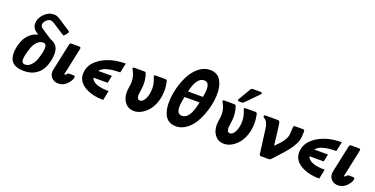

<svg xmlns="http://www.w3.org/2000/svg" viewBox="-25 -1464 4302 2205"><g transform="rotate(20 2126.5 -361.0)"><path d="M83 -144Q83 -200.2 104 -267.1Q125 -334 168.9 -377.9Q211.9 -422.9 276.9 -438Q274.9 -439.9 262.5 -447.5Q250 -455.1 244.4 -459.5Q238.8 -463.9 228.3 -473.9Q217.8 -483.9 212.4 -493.4Q207 -502.9 202.6 -517.6Q198.2 -532.2 198.2 -547.9Q198.2 -609.9 250 -663.8Q301.8 -717.8 367.2 -717.8Q376 -717.8 384 -716.8Q392.1 -715.8 398.4 -714.4Q404.8 -712.9 415.8 -707.5Q426.8 -702.1 434.8 -697.5Q442.9 -692.9 460.9 -681.4Q479 -669.9 492.4 -660.9Q505.9 -651.9 534.9 -632.8Q564 -613.8 586.9 -599.1Q596.7 -592.3 597.2 -585Q597.2 -577.1 580.1 -555.7Q563 -534.2 555.2 -529.8H549.8Q547.9 -530.8 546.9 -530.8Q545.9 -530.8 543.9 -532Q542 -533.2 540 -534.2Q538.1 -535.2 534.4 -537.1Q530.8 -539.1 524.9 -543Q519 -546.9 512 -551.5Q504.9 -556.2 493.4 -563.5Q481.9 -570.8 469 -579.3Q456.1 -587.9 436.5 -600.3Q417 -612.8 396 -627Q374 -641.1 356.9 -641.1Q326.2 -641.1 300.5 -613.5Q274.9 -585.9 276.9 -557.1Q279.8 -538.1 290 -528.8Q302.2 -517.6 424.8 -439Q425.8 -439 435.3 -434.6Q444.8 -430.2 448.5 -428.5Q452.1 -426.8 461.7 -421.4Q471.2 -416 475.6 -412.1Q480 -408.2 488.5 -401.1Q497.1 -394 501.5 -387Q505.9 -379.9 512 -369.4Q518.1 -358.9 521 -347.4Q523.9 -335.9 525.9 -321.5Q527.8 -307.1 527.8 -291Q527.8 -228 501 -151.6Q474.1 -75.2 413.1 -32.2Q353 10.7 259.8 11.2Q83 10.7 83 -144ZM208 -113.8Q208 -63 250 -63Q290 -63 321.5 -95.9Q353 -128.9 369.6 -175.5Q386.2 -222.2 394 -260.5Q401.9 -298.8 401.9 -320.8Q401.9 -371.6 360.8 -372.1Q320.8 -372.1 289.3 -338.6Q257.8 -305.2 241.5 -258.5Q225.1 -211.9 216.6 -173.3Q208 -134.8 208 -113.8Z M573.7 -90.8Q573.7 -106 579.6 -133.8L647.5 -451.2Q649.4 -459 650.9 -461.9Q652.3 -464.8 658 -468Q663.6 -471.2 672.4 -471.2H762.7Q784.7 -471.2 784.7 -456.1Q784.7 -453.1 782.7 -445.1Q780.8 -437 780.8 -434.1L712.4 -111.8H720.7Q728.5 -112.8 732.4 -116Q736.3 -119.1 738.5 -123Q740.7 -127 742.7 -129.9Q744.6 -132.8 751.7 -135.5Q758.8 -138.2 770.5 -138.2H813.5Q835.4 -138.2 835.4 -122.1Q835.4 -87.9 791 -38.3Q746.6 11.2 681.6 11.2Q636.7 11.2 605.2 -17.3Q573.7 -45.9 573.7 -90.8Z M913.1 -190.9Q913.1 -312 1034.2 -390.6Q1155.3 -469.2 1334.5 -469.2L1310.1 -353Q1232.9 -353 1179 -341.1Q1125 -329.1 1104 -315.4Q1083 -301.8 1064.5 -282.2H1233.4L1214.4 -190.9H1040Q1067.9 -106 1257.3 -105L1233.4 11.2Q1094.2 11.2 1003.7 -43.9Q913.1 -99.1 913.1 -190.9Z M1424.8 -443.8Q1427.7 -458 1445.8 -458H1565.9Q1573.7 -457 1578.4 -455.1Q1583 -453.1 1587.9 -441.7Q1592.8 -430.2 1599.1 -404.8Q1608.9 -363.8 1608.9 -316.9Q1608.9 -282.7 1601.8 -239.3Q1594.7 -195.8 1594.7 -182.1Q1594.7 -126 1631.8 -126Q1668 -126 1693.4 -179.4Q1718.8 -232.9 1718.8 -303.2Q1718.8 -342.3 1710.2 -373.5Q1701.7 -404.8 1693.8 -422.9Q1686 -440.9 1686 -445.8Q1686 -458 1709 -458H1823.7Q1841.8 -458 1846.7 -438Q1858.9 -382.8 1858.9 -333Q1858.9 -253.9 1835.9 -187.5Q1813 -121.1 1776.4 -78.6Q1739.7 -36.1 1695.8 -12.5Q1651.9 11.2 1606.9 11.2Q1540 11.2 1498.5 -38.3Q1457 -87.9 1457 -168Q1457 -189.9 1463.4 -229Q1469.7 -268.1 1469.7 -294.9Q1469.7 -335 1459.7 -367.4Q1449.7 -399.9 1437.7 -420.4Q1425.8 -440.9 1424.8 -443.8Z M1951.7 -220.2Q1951.7 -301.3 1973.6 -389.6Q1995.6 -478 2035.2 -555.4Q2074.7 -632.8 2137.2 -682.9Q2199.7 -732.9 2272.5 -732.9Q2318.4 -732.9 2352.1 -713.9Q2385.7 -694.8 2404.8 -661.4Q2423.8 -627.9 2432.4 -587.9Q2440.9 -547.9 2440.9 -500Q2440.9 -420.9 2418.7 -334Q2396.5 -247.1 2357.7 -168.9Q2318.8 -90.8 2255.9 -39.8Q2192.9 11.2 2119.6 11.2Q2077.6 11.2 2046.1 -4.4Q2014.6 -20 1997.1 -43.5Q1979.5 -66.9 1969 -99.4Q1958.5 -131.8 1955.1 -159.9Q1951.7 -188 1951.7 -220.2ZM2082.5 -211.9Q2082.5 -126 2143.6 -126Q2189.5 -126 2224.1 -173.1Q2258.8 -220.2 2283.7 -339.8H2099.6Q2082.5 -262.7 2082.5 -211.9ZM2115.7 -413.1H2298.8Q2310.1 -472.2 2309.6 -509.8Q2309.6 -596.7 2248.5 -597.2Q2156.7 -597.2 2115.7 -413.1Z M2524.4 -443.8Q2527.3 -458 2545.4 -458H2665.5Q2673.3 -457 2678 -455.1Q2682.6 -453.1 2687.5 -441.7Q2692.4 -430.2 2698.7 -404.8Q2708.5 -363.8 2708.5 -316.9Q2708.5 -282.7 2701.4 -239.3Q2694.3 -195.8 2694.3 -182.1Q2694.3 -126 2731.4 -126Q2767.6 -126 2793 -179.4Q2818.4 -232.9 2818.4 -303.2Q2818.4 -342.3 2809.8 -373.5Q2801.3 -404.8 2793.5 -422.9Q2785.6 -440.9 2785.6 -445.8Q2785.6 -458 2808.6 -458H2923.3Q2941.4 -458 2946.3 -438Q2958.5 -382.8 2958.5 -333Q2958.5 -253.9 2935.5 -187.5Q2912.6 -121.1 2876 -78.6Q2839.4 -36.1 2795.4 -12.5Q2751.5 11.2 2706.5 11.2Q2639.6 11.2 2598.1 -38.3Q2556.6 -87.9 2556.6 -168Q2556.6 -189.9 2563 -229Q2569.3 -268.1 2569.3 -294.9Q2569.3 -335 2559.3 -367.4Q2549.3 -399.9 2537.4 -420.4Q2525.4 -440.9 2524.4 -443.8ZM2688.5 -519Q2688.5 -524.9 2720.7 -577.1Q2752.9 -631.3 2779.3 -676.8Q2789.1 -693.8 2807.6 -693.8H2897.5Q2919.4 -693.8 2919.4 -681.2Q2919.4 -679.2 2918.9 -677.5Q2918.5 -675.8 2917 -673.3Q2915.5 -670.9 2914.1 -669.4Q2912.6 -668 2909.4 -664.6Q2906.2 -661.1 2902.8 -658Q2899.4 -654.8 2894 -648.9Q2888.7 -643.1 2883.3 -638.2Q2852.5 -606 2811.5 -564Q2768.6 -520 2759 -512.5Q2749.5 -504.9 2737.3 -504.9H2709.5Q2688.5 -504.9 2688.5 -519Z M3028.3 -444.8Q3028.3 -458 3053.2 -458H3198.2Q3215.3 -457 3220.2 -444.8Q3228 -427.7 3247.1 -257.8Q3252 -208 3257.3 -166Q3258.3 -167 3267.8 -176Q3277.3 -185.1 3281.2 -189Q3285.2 -192.9 3295.7 -203.4Q3306.2 -213.9 3312.7 -221.4Q3319.3 -229 3328.9 -240Q3338.4 -251 3344.7 -261Q3351.1 -271 3358.2 -282.5Q3365.2 -293.9 3370.8 -305.9Q3376.5 -317.9 3379.4 -329.1Q3383.3 -343.3 3385.7 -394.5Q3388.2 -445.8 3391.1 -451.2Q3395 -458 3412.1 -458H3499.5Q3513.7 -458 3518.1 -455.1Q3522.5 -452.1 3524.4 -442.9V-426.8Q3524.4 -422.9 3523.9 -400.9Q3523.4 -378.9 3522 -368.4Q3520.5 -357.9 3516.4 -336.4Q3512.2 -314.9 3501.7 -292.5Q3491.2 -270 3475.3 -243.9Q3459.5 -217.8 3433.3 -185.3Q3407.2 -152.8 3386.2 -129.4Q3365.2 -106 3330.3 -67.9Q3295.4 -29.8 3279.3 -12.2Q3267.1 0 3254.4 0H3160.2Q3150.4 0 3145.8 -3.4Q3141.1 -6.8 3139.6 -11.5Q3138.2 -16.1 3136.2 -26.9L3098.1 -315.9Q3093.3 -355 3081.3 -380.4Q3069.3 -405.8 3057.9 -413.8Q3046.4 -421.9 3037.4 -429.4Q3028.3 -437 3028.3 -444.8Z M3553.7 -190.9Q3553.7 -312 3674.8 -390.6Q3795.9 -469.2 3975.1 -469.2L3950.7 -353Q3873.5 -353 3819.6 -341.1Q3765.6 -329.1 3744.6 -315.4Q3723.6 -301.8 3705.1 -282.2H3874L3855 -190.9H3680.7Q3708.5 -106 3897.9 -105L3874 11.2Q3734.9 11.2 3644.3 -43.9Q3553.7 -99.1 3553.7 -190.9Z M3991.7 -90.8Q3991.7 -106 3997.6 -133.8L4065.4 -451.2Q4067.4 -459 4068.8 -461.9Q4070.3 -464.8 4075.9 -468Q4081.5 -471.2 4090.3 -471.2H4180.7Q4202.6 -471.2 4202.6 -456.1Q4202.6 -453.1 4200.7 -445.1Q4198.7 -437 4198.7 -434.1L4130.4 -111.8H4138.7Q4146.5 -112.8 4150.4 -116Q4154.3 -119.1 4156.5 -123Q4158.7 -127 4160.6 -129.9Q4162.6 -132.8 4169.7 -135.5Q4176.8 -138.2 4188.5 -138.2H4231.4Q4253.4 -138.2 4253.4 -122.1Q4253.4 -87.9 4209 -38.3Q4164.6 11.2 4099.6 11.2Q4054.7 11.2 4023.2 -17.3Q3991.7 -45.9 3991.7 -90.8Z"/></g></svg>

Font: CMU Sans Serif
Style: BoldOblique
Weight: 700
Italic angle: -12°
Version: Version 0.7.0